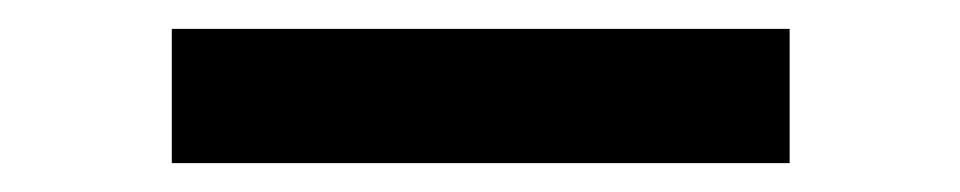

<svg xmlns="http://www.w3.org/2000/svg" viewBox="-20 61 665 133"><path d="M99 81H527V174H99Z"/></svg>

Font: Titillium Web[RUS by Daymarius]
Style: Regular
Weight: 600
Designer: Cyrillization by Daymarius
Foundry: Cyrillization by Daymarius
Version: Version 1.002 September 11, 2018